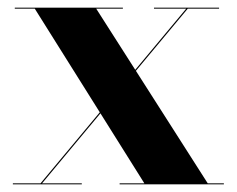

<svg xmlns="http://www.w3.org/2000/svg" viewBox="-20 -480 616 500"><path d="M291.5 0V-2.5H356L70.5 -457.5H18.5V-460H300V-457.5H230.5L521 -2.5H563V0ZM13.5 0V-2.5H85.5L465 -457.5H381V-460H550.5V-457.5H469L89.5 -2.5H193V0Z"/></svg>

Font: Bodoni Moda 72pt
Style: Bold
Weight: 700
Designer: Owen Earl
Foundry: indestructible type
Version: Version 2.004